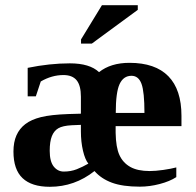

<svg xmlns="http://www.w3.org/2000/svg" viewBox="-20 -715 762 745"><path d="M482.4 -471.2Q582.5 -471.2 633.3 -419.2Q684.1 -367.2 684.1 -265.6V-225.6H428.7V-199.7Q429.7 -143.1 443.4 -113.3Q457 -83.5 485.4 -67.4Q513.7 -51.3 561 -51.3Q583.5 -51.3 614 -55.7Q644.5 -60.1 664.1 -65.4V-27.8Q638.7 -11.2 599.6 -1Q560.5 9.3 522.5 9.3Q456.1 9.3 414.3 -6.1Q372.6 -21.5 346.7 -51.3Q269.5 9.8 173.3 9.8Q103 9.8 67.6 -23.7Q32.2 -57.1 32.2 -127Q32.2 -163.6 43.9 -189.9Q55.7 -216.3 78.4 -233.6Q101.1 -251 138.7 -260.5Q176.3 -270 245.6 -272.5L293.9 -273.9V-339.8Q293.9 -383.3 277.3 -403.6Q260.7 -423.8 226.1 -423.8Q181.2 -423.8 138.2 -398.9L119.1 -341.3H87.4V-451.7Q172.9 -469.2 251 -469.2Q328.1 -469.2 364.3 -435.1Q409.7 -471.2 482.4 -471.2ZM227.5 -49.3Q254.9 -49.3 277.8 -58.3Q300.8 -67.4 322.8 -80.1Q310.1 -95.7 302 -130.1Q293.9 -164.6 293.9 -205.1V-230.5L257.8 -229Q223.1 -227.1 206.3 -217.3Q189.5 -207.5 181.2 -186.5Q172.9 -165.5 172.9 -129.9Q172.9 -88.4 188.5 -68.8Q204.1 -49.3 227.5 -49.3ZM490.2 -420.9Q459 -420.9 444.1 -388.9Q429.2 -356.9 429.2 -276.9H540.5Q540.5 -358.4 529.1 -389.6Q517.6 -420.9 490.2 -420.9ZM294.4 -545.9V-562L375.5 -694.8H514.6V-676.8L336.4 -545.9Z"/></svg>

Font: Liberation Serif
Style: Bold
Weight: 700
Designer: Steve Matteson
Foundry: Ascender Corporation
Version: Version 2.1.5